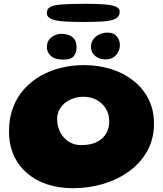

<svg xmlns="http://www.w3.org/2000/svg" viewBox="-20 -940 860 1013"><path d="M364 53Q292 53 230.5 33Q169 13 123.5 -25.8Q78 -64.5 52.8 -120Q27.5 -175.5 27.5 -246.5Q27.5 -315.5 48.2 -371.2Q69 -427 106.5 -469Q144 -511 193.8 -539.5Q243.5 -568 302 -582.2Q360.5 -596.5 423 -596.5Q499.5 -596.5 566.2 -575.5Q633 -554.5 684 -514.2Q735 -474 763.8 -417Q792.5 -360 792.5 -288Q792.5 -208.5 758 -145.2Q723.5 -82 663.2 -37.8Q603 6.5 526 29.8Q449 53 364 53ZM406.5 -174.5Q461 -174.5 493.8 -192.2Q526.5 -210 541.5 -238.5Q556.5 -267 556.5 -298Q556.5 -327.5 546 -351.8Q535.5 -376 517 -393.2Q498.5 -410.5 473.8 -420Q449 -429.5 420.5 -429.5Q393.5 -429.5 368.5 -421.2Q343.5 -413 324 -397.8Q304.5 -382.5 293 -360.8Q281.5 -339 281.5 -312.5Q281.5 -283.5 290.8 -258.5Q300 -233.5 316.8 -214.8Q333.5 -196 356.5 -185.2Q379.5 -174.5 406.5 -174.5ZM315 -625.5Q269 -625.5 248.2 -644.8Q227.5 -664 227.5 -690.5Q227.5 -726 252 -743.8Q276.5 -761.5 302.5 -761.5Q323 -761.5 341.8 -755.2Q360.5 -749 372.2 -733.5Q384 -718 384 -689.5Q384 -662.5 369.5 -644Q355 -625.5 315 -625.5ZM537.5 -626.5Q503.5 -626.5 481.8 -645.2Q460 -664 460 -692Q460 -725 485.2 -746.5Q510.5 -768 547 -768Q580 -768 596.2 -748Q612.5 -728 612.5 -702.5Q612.5 -671.5 592 -649Q571.5 -626.5 537.5 -626.5ZM418.5 -824Q361.5 -824 318.5 -826.8Q275.5 -829.5 251.2 -839.8Q227 -850 227 -871.5Q227 -891.5 242.8 -902Q258.5 -912.5 302.5 -916.2Q346.5 -920 431 -920Q491.5 -920 531.5 -916.8Q571.5 -913.5 591.5 -904.8Q611.5 -896 611.5 -879Q611.5 -853 590 -841.5Q568.5 -830 525.8 -827Q483 -824 418.5 -824Z"/></svg>

Font: Gluten
Style: Bold
Weight: 700
Designer: Tyler Finck
Foundry: Etcetera Type Company
Version: Version 1.204